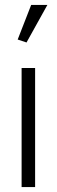

<svg xmlns="http://www.w3.org/2000/svg" viewBox="-20 -762 231 782"><path d="M123 0V-485H68V0ZM88 -589 173 -742H107L52 -601Z"/></svg>

Font: Catamaran ExtraLight
Style: Regular
Weight: 250
Designer: Pria Ravichandran
Version: Version 2.000